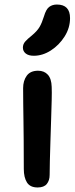

<svg xmlns="http://www.w3.org/2000/svg" viewBox="-20 -816 331 847"><path d="M146 11Q113 11 99 -11Q85 -33 85 -71Q85 -145 84.5 -196.5Q84 -248 83.5 -285.5Q83 -323 82.5 -356Q82 -389 82 -427Q82 -460 98 -482Q114 -504 148 -504Q175 -504 191 -486.5Q207 -469 208 -433Q209 -411 208 -372.5Q207 -334 205.5 -287.5Q204 -241 202.5 -194Q201 -147 200 -107Q199 -67 199 -44Q199 -20 186.5 -4.5Q174 11 146 11ZM129 -570Q106 -570 93.5 -580Q81 -590 81 -606Q81 -621 91 -632.5Q101 -644 120 -659Q144 -679 154.5 -697Q165 -715 174 -744Q183 -775 197 -785.5Q211 -796 231 -796Q289 -796 289 -736Q289 -693 265 -655Q241 -617 204.5 -593.5Q168 -570 129 -570Z"/></svg>

Font: Shantell Sans Normal
Style: Regular
Weight: 500
Designer: Stephen Nixon, Anya Danilova, Shantell Martin
Foundry: Arrow Type
Version: Version 1.009;[a7da0bfa3]